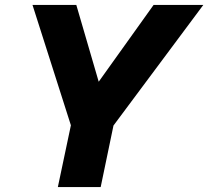

<svg xmlns="http://www.w3.org/2000/svg" viewBox="-20 -760 846 780"><path d="M215 0 268 -251 112 -740H290L381 -428L604 -740H806L441 -250L389 0Z"/></svg>

Font: Be Vietnam Pro ExtraBold
Style: Italic
Weight: 800
Italic angle: -12°
Designer: Lam Bao, Tony Le, Vietanh Nguyen
Foundry: Yellow Type Foundry
Version: Version 1.002; ttfautohint (v1.8.3)